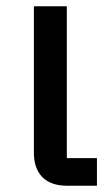

<svg xmlns="http://www.w3.org/2000/svg" viewBox="-20 -592 346 612"><path d="M194 0Q142 0 115 -27.5Q88 -55 88 -105V-572H193V-88H289V0Z"/></svg>

Font: Anuphan Medium
Style: Regular
Weight: 500
Designer: Mike Abbink, Paul van der Laan, Pieter van Rosmalen, Mint Tantisuwanna
Foundry: Bold Monday; Cadson Demak
Version: Version 3.002;hotconv 1.0.109;makeotfexe 2.5.65596